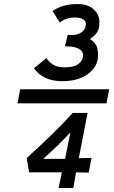

<svg xmlns="http://www.w3.org/2000/svg" viewBox="-20 -767 558 941"><path d="M79.1 -329.6H515.1L502 -260.7H65.9ZM298.8 11.7 325.2 -118.2Q270 -58.6 191.9 11.7ZM110.8 7.8Q252 -120.1 336.4 -213.4H409.2L366.2 8.3L428.7 6.8L414.6 79.1L352.5 77.6L339.4 154.3H267.1L283.2 77.6H122.6ZM207.5 -481.9Q225.1 -457.5 245.1 -447.3Q265.1 -437 298.3 -437Q343.3 -437 365.2 -454.1Q387.2 -471.2 387.2 -495.1Q387.2 -540 298.3 -540L312 -596.2Q326.7 -595.2 332 -595.2Q362.3 -595.2 381.6 -610.1Q400.9 -625 400.9 -650.4Q400.9 -664.1 387 -672.6Q373 -681.2 347.7 -681.2Q302.7 -681.2 273.4 -656.7L237.3 -712.9Q287.1 -747.1 356.4 -747.1H361.8Q410.2 -747.1 438.7 -721.4Q467.3 -695.8 467.3 -657.7Q467.3 -627 456.5 -609.9Q445.8 -592.8 420.9 -575.2Q442.4 -562.5 451.4 -545.2Q460.4 -527.8 460.4 -494.6Q460.4 -441.9 412.6 -405.5Q364.7 -369.1 285.2 -369.1Q191.9 -369.1 146 -432.6Z"/></svg>

Font: Fantasque Sans Mono
Style: Italic
Weight: 400
Italic angle: -11°
Monospace: yes
Designer: Jany Belluz
Version: Version 1.8.0 ; ttfautohint (v1.8.2)